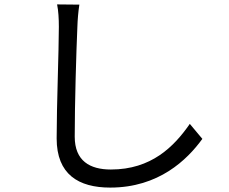

<svg xmlns="http://www.w3.org/2000/svg" viewBox="-20 -800 1040 871"><path d="M340 -779 239 -780C245 -751 247 -715 247 -678C247 -573 237 -320 237 -172C237 -9 336 51 480 51C700 51 829 -75 898 -170L841 -238C769 -134 666 -31 483 -31C388 -31 319 -70 319 -180C319 -329 326 -565 331 -678C332 -711 335 -746 340 -779Z"/></svg>

Font: Noto Sans Mono CJK HK
Style: Regular
Weight: 400
Designer: Ryoko NISHIZUKA 西塚涼子 (kana, bopomofo & ideographs); Paul D. Hunt (Latin, Greek & Cyrillic); Sandoll Communications 산돌커뮤니
Foundry: Adobe
Version: Version 2.004;hotconv 1.0.118;makeotfexe 2.5.65603